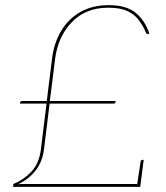

<svg xmlns="http://www.w3.org/2000/svg" viewBox="-20 -727 644 747"><path d="M31 0 32 -11Q73 -28 102.5 -59.5Q132 -91 139 -145L161 -324H58V-328Q59 -331 61.5 -332.5Q64 -334 66 -334H162L182 -495Q189 -558 217.5 -606Q246 -654 293 -680.5Q340 -707 403 -707Q472 -707 508.5 -676.5Q545 -646 561 -596Q560 -595 558 -595Q556 -595 555 -595Q554 -595 554 -595Q554 -595 553 -595Q550 -595 548 -600Q536 -628 519 -650Q502 -672 474.5 -684.5Q447 -697 401 -697Q313 -697 259 -640.5Q205 -584 194 -495L174 -334H430L429 -329Q429 -327 427.5 -325.5Q426 -324 423 -324H173L151 -145Q145 -97 118 -63Q91 -29 50 -10Q55 -11 60 -11Q65 -11 68 -11H527L526 0ZM513 -5 527 -98Q527 -100 529 -102.5Q531 -105 533 -105H539L527 -11Z"/></svg>

Font: Aleo Thin
Style: Italic
Weight: 250
Italic angle: -7°
Designer: Alessio Laiso
Foundry: Alessio Laiso
Version: Version 2.001;gftools[0.9.29]